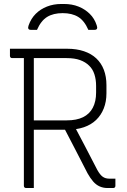

<svg xmlns="http://www.w3.org/2000/svg" viewBox="-20 -945 640 965"><path d="M343 -332Q375 -272 406.5 -211.5Q438 -151 469 -91Q483 -66 496.5 -56.5Q510 -47 530 -47Q537 -47 541.5 -47Q546 -47 550 -47H560Q560 -37 560 -29Q560 -21 560 -11Q560 -6 557 -3Q554 0 549 0Q542 0 535 0Q528 0 520 0Q499 0 481 -8Q463 -16 448.5 -32.5Q434 -49 420 -74Q390 -133 359.5 -191.5Q329 -250 299 -308ZM30 -700Q102 -700 174 -700Q246 -700 318 -700Q365 -700 402 -687.5Q439 -675 464 -651.5Q489 -628 502 -594Q515 -560 515 -517V-476Q515 -434 501.5 -400Q488 -366 463 -342Q438 -318 401.5 -305.5Q365 -293 318 -293Q275 -293 231 -293Q187 -293 143 -293L132 -284V-340Q178 -340 223.5 -340Q269 -340 315 -340Q365 -340 397.5 -356Q430 -372 446.5 -403.5Q463 -435 463 -480V-513Q463 -545 454.5 -571.5Q446 -598 428 -615Q410 -633 382.5 -643Q355 -653 315 -653Q269 -653 223.5 -653Q178 -653 132.5 -653Q87 -653 41 -653Q36 -653 33 -656Q30 -659 30 -664Q30 -673 30 -682Q30 -691 30 -700ZM150 0Q140 0 130.5 0Q121 0 111 0Q106 0 103 -3Q100 -6 100 -11Q100 -95 100 -178.5Q100 -262 100 -345.5Q100 -429 100 -512.5Q100 -596 100 -680H162L150 -669Q150 -611 150 -553.5Q150 -496 150 -438Q150 -382 150 -325.5Q150 -269 150 -213Q150 -157 150 -100Q150 -74 150 -49Q150 -24 150 0ZM166 -795Q158 -795 150.5 -795Q143 -795 135 -795Q125 -795 122.5 -801Q120 -807 124 -818Q136 -852 159.5 -875.5Q183 -899 216 -912Q249 -925 288 -925H302Q342 -925 374.5 -912Q407 -899 431 -875.5Q455 -852 466 -818Q470 -807 467.5 -801Q465 -795 455 -795Q447 -795 439.5 -795Q432 -795 424 -795Q404 -841 373 -860Q342 -879 295 -879Q248 -879 217 -860Q186 -841 166 -795Z"/></svg>

Font: Recursive Light
Style: Regular
Weight: 300
Version: Version 1.085